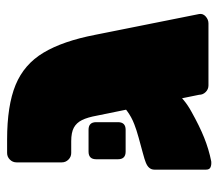

<svg xmlns="http://www.w3.org/2000/svg" viewBox="-58 -564 629 554"><g transform="rotate(-90 257.0 -286.5)"><path d="M288 0Q277 0 269 -8Q261 -16 261 -27L201 -321Q196 -349 188 -365Q180 -381 166 -388.5Q152 -396 127 -396H93Q82 -396 74 -404Q66 -412 66 -423V-554Q66 -565 74 -573Q82 -581 93 -581H132Q230 -581 289.5 -556.5Q349 -532 382.5 -476Q416 -420 434 -327L494 -27Q496 -16 487 -8Q478 0 467 0ZM212 -49Q171 -26 137.5 -12.5Q104 1 69 8Q59 9 52 6Q45 3 45 -7V-156Q45 -173 66 -181Q73 -184 93.5 -189.5Q114 -195 137.5 -201.5Q161 -208 176 -214Q197 -222 214.5 -235Q232 -248 246.5 -266.5Q261 -285 273 -310L331 -300Q324 -227 310.5 -178.5Q297 -130 273 -99.5Q249 -69 212 -49ZM97 -239Q75 -239 75 -261V-324Q75 -346 97 -346H160Q182 -346 182 -324V-261Q182 -239 160 -239Z"/></g></svg>

Font: Rubik Black
Style: Regular
Weight: 900
Designer: Hubert and Fischer
Foundry: Hubert and Fischer
Version: Version 2.300;gftools[0.9.30]